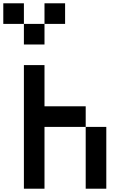

<svg xmlns="http://www.w3.org/2000/svg" viewBox="-145 -1145 790 1165"><path d="M0 0V-750H125V-500H375V-375H125V0ZM-125 -1000V-1125H0V-1000ZM0 -875V-1000H125V-875ZM125 -1000V-1125H250V-1000ZM375 0V-375H500V0Z"/></svg>

Font: Galmuri7 Regular
Style: Regular
Weight: 400
Designer: Lee Minseo (quiple)
Version: Version 2.399;hotconv 1.1.1;makeotfexe 2.6.0 DEVELOPMENT